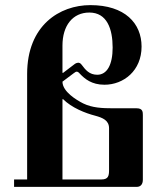

<svg xmlns="http://www.w3.org/2000/svg" viewBox="-20 -730 644 750"><path d="M35 0H514C530 0 538 -11 538 -28V-280C538 -292 538 -307 514 -307H423C378 -307 340 -309 305 -326C279 -339 224 -372 224 -411L268 -444C274 -449 277 -450 280 -450C283 -450 287 -448 292 -442C311 -422 338 -399 388 -399C463 -399 533 -454 533 -548C533 -639 468 -710 333 -710C213 -710 86 -631 86 -441V-29H35ZM224 -29V-342L226 -343C260 -309 313 -288 352 -278C381 -270 406 -260 406 -229V-66C406 -43 403 -29 376 -29ZM226 -445 224 -446V-552C224 -630 264 -681 329 -681C398 -681 420 -617 420 -544C420 -477 398 -438 360 -438C329 -438 314 -457 299 -477C294 -484 289 -485 285 -485C282 -485 276 -483 272 -480Z"/></svg>

Font: Monomakh Unicode
Style: Regular
Weight: 400
Version: Version 1.2